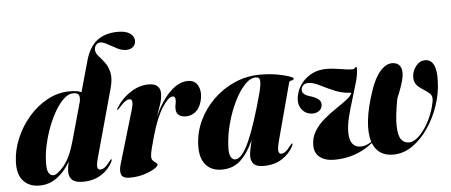

<svg xmlns="http://www.w3.org/2000/svg" viewBox="-50 -847 2285 973"><g transform="rotate(-5 1092.5 -361.0)"><path d="M487 -79Q468 -40.5 429 -15.5Q390 9.5 335.5 9.5Q297 9.5 281 -5.8Q265 -21 265 -46.5Q265 -67.5 272 -98.5Q242.5 -47.5 203 -19Q163.5 9.5 114.5 9.5Q62 9.5 32.2 -24Q2.5 -57.5 5.5 -121Q7.5 -179 31.8 -237.5Q56 -296 97.8 -345Q139.5 -394 193.8 -423.5Q248 -453 309.5 -453Q346.5 -453 367.5 -443.5L411 -599Q430.5 -669.5 472 -700.8Q513.5 -732 577.5 -732Q619 -732 639.8 -716.5Q660.5 -701 660.5 -679.5Q660.5 -661.5 647.5 -649.2Q634.5 -637 611.5 -637Q589.5 -637 565.8 -649.2Q542 -661.5 520.5 -673.8Q499 -686 484 -686Q472 -686 463 -676.5Q454 -667 454 -651.5Q454 -635 468 -619.5Q482 -604 498.2 -583.2Q514.5 -562.5 522 -531Q529.5 -499.5 516.5 -451.5L421 -104.5Q412 -72 413.8 -58.2Q415.5 -44.5 429.5 -44.5Q439.5 -44.5 451.2 -53Q463 -61.5 480 -84Q485.5 -92 488 -91.5Q493 -91.5 487 -79ZM157.5 -112.5Q155 -69 164.5 -52.8Q174 -36.5 189 -36.5Q208.5 -36.5 242.8 -76.8Q277 -117 300.5 -202L354 -394Q359 -414 354.2 -427.8Q349.5 -441.5 324 -441.5Q301.5 -441.5 278.2 -420.5Q255 -399.5 234 -364.2Q213 -329 196.2 -285.8Q179.5 -242.5 169.2 -197.5Q159 -152.5 157.5 -112.5Z M540.5 -338Q537.5 -338.5 541.5 -345.5Q570.5 -393.5 616 -423.2Q661.5 -453 709 -453Q740 -453 754.2 -439.5Q768.5 -426 768.5 -403.5Q768.5 -377.5 759.5 -349.5Q750.5 -321.5 738.5 -288.5Q774 -366 818.2 -409.5Q862.5 -453 909.5 -453Q943.5 -453 958.8 -426.5Q974 -400 968.5 -362.5Q961.5 -320 938.8 -297.5Q916 -275 884.5 -275Q862 -275 848.2 -285.8Q834.5 -296.5 834.5 -319Q834.5 -330.5 837 -341.2Q839.5 -352 839.5 -361.5Q839.5 -381.5 826 -381.5Q804.5 -381.5 773 -333.5Q741.5 -285.5 714.5 -192Q704.5 -155.5 697.5 -129Q690.5 -102.5 690.5 -87Q690.5 -73.5 697.8 -66.2Q705 -59 712.2 -54.2Q719.5 -49.5 719.5 -44.5Q719.5 -36 699.2 -23.2Q679 -10.5 645.8 -0.5Q612.5 9.5 573.5 9.5Q538.5 9.5 531 -9.5Q523.5 -28.5 533 -61.5L610.5 -323Q621.5 -358.5 619.8 -372.5Q618 -386.5 606.5 -386.5Q596.5 -386.5 583.5 -377.5Q570.5 -368.5 548.5 -343.5Q543.5 -338 540.5 -338Z M1344.5 -118Q1332.5 -73 1335 -58.8Q1337.5 -44.5 1349.5 -44.5Q1359.5 -44.5 1371 -53Q1382.5 -61.5 1399.5 -84Q1405.5 -92 1408 -91.5Q1412.5 -91.5 1407 -79Q1387.5 -40.5 1348.8 -15.5Q1310 9.5 1255 9.5Q1219.5 9.5 1205 -5.2Q1190.5 -20 1190.5 -46.5Q1190.5 -58.5 1194.8 -80Q1199 -101.5 1205 -126Q1175 -60 1137 -25.2Q1099 9.5 1042.5 9.5Q988 9.5 959 -26Q930 -61.5 933.5 -128Q936 -190.5 963.5 -248.8Q991 -307 1038 -353Q1085 -399 1146.2 -426Q1207.5 -453 1278 -453Q1322 -453 1360 -446.5Q1398 -440 1421.2 -432Q1444.5 -424 1444.5 -419.5Q1444.5 -411 1433.2 -409.8Q1422 -408.5 1419.5 -398.5ZM1085 -112.5Q1082 -69.5 1091 -52.8Q1100 -36 1113.5 -36Q1148.5 -36 1186 -120.2Q1223.5 -204.5 1266.5 -366Q1275.5 -401 1274.5 -421Q1273.5 -441 1254 -441Q1225 -441 1196.2 -410Q1167.5 -379 1143.2 -329.2Q1119 -279.5 1103.5 -222.2Q1088 -165 1085 -112.5Z M1951 -452.5Q1984.5 -450.5 1993.8 -421.5Q2003 -392.5 1984.5 -338.5Q1972.5 -303.5 1959 -271.5Q1942 -180.5 1943.5 -131.5Q1945 -82.5 1960 -63.8Q1975 -45 1999 -45Q2023.5 -45 2051.2 -71.8Q2079 -98.5 2102 -142.8Q2125 -187 2135.5 -240Q2141 -267.5 2126.8 -281.2Q2112.5 -295 2095 -305.5Q2067 -322 2057 -338.8Q2047 -355.5 2049 -379.5Q2051.5 -406.5 2070.2 -429.8Q2089 -453 2115 -453Q2175.5 -453 2171 -342Q2169.5 -280 2148.5 -218Q2127.5 -156 2092.2 -104.5Q2057 -53 2011.2 -21.8Q1965.5 9.5 1914 9.5Q1874.5 9.5 1848.8 -8.2Q1823 -26 1810.5 -58.5Q1725.5 9.5 1615.5 9.5Q1569 9.5 1541.5 -11.5Q1514 -32.5 1514 -72.5Q1514 -112.5 1533.8 -144.2Q1553.5 -176 1583.2 -201.2Q1613 -226.5 1644 -247.2Q1675 -268 1699 -286Q1723 -304 1730 -321.5Q1686.5 -322.5 1648 -338.5Q1609.5 -354.5 1577.8 -370.8Q1546 -387 1522.5 -389.5Q1501.5 -391 1491.8 -382Q1482 -373 1480.5 -362Q1475.5 -335 1518 -322.5Q1546.5 -314 1561.2 -302.2Q1576 -290.5 1574 -271Q1572 -253.5 1558.2 -243.5Q1544.5 -233.5 1525 -233.5Q1491.5 -233.5 1471 -259.5Q1450.5 -285.5 1457.5 -325Q1466.5 -379.5 1509.8 -416Q1553 -452.5 1613.5 -452.5Q1647 -452.5 1685.2 -445.8Q1723.5 -439 1745 -439Q1753 -439 1757.2 -444.2Q1761.5 -449.5 1764.5 -449.5Q1768.5 -449 1768.5 -440Q1768 -411.5 1757 -372.2Q1746 -333 1732 -288.8Q1718 -244.5 1707.2 -201.5Q1696.5 -158.5 1696.5 -123.5Q1696.5 -83.5 1711.5 -64.5Q1726.5 -45.5 1753.5 -45.5Q1779 -45.5 1808.5 -64.5Q1794 -108.5 1801.2 -174.2Q1808.5 -240 1836.5 -321.5Q1857 -385.5 1887.8 -420Q1918.5 -454.5 1951 -452.5Z"/></g></svg>

Font: Fraunces 144pt
Style: Bold Italic
Weight: 700
Italic angle: -16°
Version: Version 1.000;[b76b70a41]